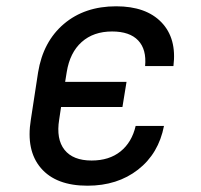

<svg xmlns="http://www.w3.org/2000/svg" viewBox="-20 -580 640 610"><path d="M258 10Q158 10 110 -46Q62 -102 78 -200L101 -350Q117 -448 183 -504Q249 -560 349 -560Q444 -560 493 -509Q542 -458 531 -370H441Q446 -423 419 -451.5Q392 -480 336 -480Q277 -480 239.5 -446.5Q202 -413 192 -351L187 -320H382L369 -240H174L168 -200Q158 -138 185 -104Q212 -70 271 -70Q327 -70 363 -99Q399 -128 411 -180H501Q484 -92 418.5 -41Q353 10 258 10Z"/></svg>

Font: NKDuy Mono
Style: Italic
Weight: 400
Italic angle: -9°
Monospace: yes
Designer: NKDuy
Foundry: NKDuy
Version: Version 2.251; ttfautohint (v1.8.4.7-5d5b)